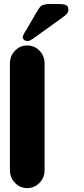

<svg xmlns="http://www.w3.org/2000/svg" viewBox="-20 -936 423 963"><path d="M116.7 -708Q152.8 -708 178.2 -681.6Q203.6 -655.8 203.6 -618.2V-82.5Q203.6 -44.9 178.2 -19Q152.8 7.3 116.7 7.3Q80.1 7.3 55.2 -19Q29.8 -44.9 29.8 -82.5V-618.2Q29.8 -655.8 55.2 -681.6Q80.1 -708 116.7 -708ZM270 -916Q297.9 -916 310.5 -910.6Q323.2 -905.3 323.2 -888.2Q323.2 -878.4 318.8 -871.6Q314 -864.3 306.6 -858.4Q298.8 -852.5 290.5 -846.2L159.7 -752L143.6 -740.7Q138.2 -736.8 131.3 -733.4Q124.5 -730 118.2 -730Q108.4 -730 101.6 -735.4Q94.2 -741.2 94.2 -750Q94.2 -759.8 109.9 -782.7L162.6 -873Q175.3 -894 180.7 -900.9Q185.5 -907.7 195.3 -911.1Q204.6 -914.6 225.1 -916Z"/></svg>

Font: inglobal
Style: Bold
Weight: 700
Designer: Andrey Kochetov, Denis Davydov, Evgeny Yurtaev
Foundry: inglobal.ru
Version: Version 1.00 September 25, 2014, initial release